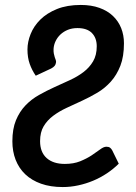

<svg xmlns="http://www.w3.org/2000/svg" viewBox="-20 -748 548 776"><path d="M124.5 -442Q109 -464.5 100 -490Q91 -515.5 91 -548Q91 -578.5 103.8 -610.5Q116.5 -642.5 143 -668.8Q169.5 -695 210.2 -711.5Q251 -728 306.5 -728Q349 -728 381.8 -716.2Q414.5 -704.5 436.5 -683.5Q458.5 -662.5 469.8 -634.2Q481 -606 481 -573Q481 -519.5 466.5 -482.2Q452 -445 428 -418.2Q404 -391.5 373.8 -373.5Q343.5 -355.5 311.5 -340.8Q279.5 -326 249.2 -312Q219 -298 195 -280Q171 -262 156.5 -237.8Q142 -213.5 142 -177.5Q142 -133 168.5 -109.2Q195 -85.5 242 -85.5Q277.5 -85.5 304 -96.2Q330.5 -107 350.5 -120.2Q370.5 -133.5 384.8 -144.2Q399 -155 410 -155Q419.5 -155 424.8 -151Q430 -147 433.5 -140.5L460 -86.5Q438.5 -65 412.2 -47.5Q386 -30 356.8 -17.8Q327.5 -5.5 296.2 1.2Q265 8 233.5 8Q184 8 146 -5.5Q108 -19 82.2 -43.5Q56.5 -68 43.2 -102Q30 -136 30 -177Q30 -227 44.5 -262Q59 -297 83 -322Q107 -347 137.8 -364.2Q168.5 -381.5 200.5 -396Q232.5 -410.5 263 -424.5Q293.5 -438.5 317.5 -456.8Q341.5 -475 356.2 -500Q371 -525 371 -561Q371 -594.5 351.5 -614.5Q332 -634.5 293 -634.5Q271.5 -634.5 254.2 -627.5Q237 -620.5 224.5 -608.8Q212 -597 204.8 -582Q197.5 -567 196.5 -550.5Q196 -540 197.5 -531.8Q199 -523.5 201.2 -517Q203.5 -510.5 205.2 -505.8Q207 -501 206.5 -496.5Q205.5 -487.5 200.8 -481.8Q196 -476 186.5 -471Z"/></svg>

Font: Lato SemiBold
Style: Italic
Weight: 600
Italic angle: -7°
Designer: Lukasz Dziedzic with Adam Twardoch and Botio Nikoltchev
Foundry: tyPoland Lukasz Dziedzic
Version: Version 2.015; 2015-08-06; http://www.latofonts.com/